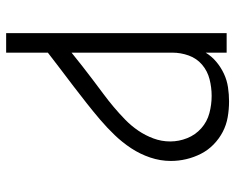

<svg xmlns="http://www.w3.org/2000/svg" viewBox="-92 -476 783 640"><g transform="rotate(90 300.0 -156.5)"><path d="M91 215V-520H156V-450Q168 -470 186.5 -485.5Q205 -501 226.5 -511Q248 -521 271.5 -524.5Q295 -528 318 -528Q318 -528 318 -528Q318 -528 318 -528H319Q345 -528 371 -523.5Q397 -519 420 -507Q443 -495 462 -476.5Q481 -458 493 -434.5Q505 -411 511 -385.5Q517 -360 517 -334Q517 -299 505.5 -265Q494 -231 474.5 -201.5Q455 -172 430.5 -146.5Q406 -121 379 -98Q352 -75 324 -53Q296 -31 268 -9.5Q240 12 212 33Q184 54 156 76V215ZM156 -3Q178 -21 200.5 -38.5Q223 -56 246 -73.5Q269 -91 292 -108Q315 -125 337 -143.5Q359 -162 379.5 -182Q400 -202 416 -225.5Q432 -249 442 -276Q452 -303 452 -332Q452 -361 441 -388.5Q430 -416 408 -435.5Q386 -455 357.5 -462.5Q329 -470 300 -470Q272 -470 244.5 -463Q217 -456 196 -438Q175 -420 165.5 -393.5Q156 -367 156 -339Z"/></g></svg>

Font: Iosevka SS04 Light Extended
Style: Regular
Weight: 300
Width: 7
Monospace: yes
Designer: Belleve Invis
Foundry: Belleve Invis
Version: Version 19.0.0; ttfautohint (v1.8.4)